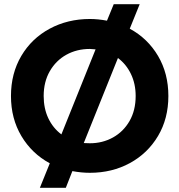

<svg xmlns="http://www.w3.org/2000/svg" viewBox="-20 -804 850 910"><path d="M216 -30Q131 -76 81.5 -159Q32 -242 32 -349Q32 -456 81 -539Q130 -622 215.5 -668Q301 -714 406 -714Q445 -714 487 -706L519 -784H642L595 -668Q680 -622 729 -539Q778 -456 778 -349Q778 -242 729 -159.5Q680 -77 595.5 -31Q511 15 406 15Q366 15 323 7L292 86H169ZM433 -570Q415 -572 406 -572Q344 -572 294.5 -544.5Q245 -517 216 -466.5Q187 -416 187 -349Q187 -290 209 -243.5Q231 -197 271 -167ZM623 -349Q623 -407 600.5 -453.5Q578 -500 539 -529L377 -126Q387 -125 406 -125Q466 -125 515.5 -152.5Q565 -180 594 -230.5Q623 -281 623 -349Z"/></svg>

Font: Prompt SemiBold
Style: Regular
Weight: 600
Designer: Katatrad Team
Foundry: CadsonDemak
Version: Version 1.001